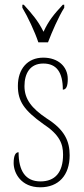

<svg xmlns="http://www.w3.org/2000/svg" viewBox="-20 -786 355 816"><path d="M143 -606H184C201 -651 229 -715 253 -753V-766H247C210 -726 187 -699 165 -651C141 -699 117 -726 81 -766H75V-753C98 -715 128 -651 143 -606ZM151 10C229 10 276 -41 276 -126C276 -185 256 -234 178 -283C114 -326 84 -365 84 -420C84 -473 107 -516 164 -516C221 -516 247 -478 247 -405C262 -405 268 -421 268 -450C268 -504 226 -541 164 -541C97 -541 56 -493 56 -421C56 -355 83 -317 164 -259C234 -213 248 -174 248 -129C248 -52 213 -15 152 -15C88 -15 59 -60 59 -139C46 -139 38 -125 38 -93C38 -50 70 10 151 10Z"/></svg>

Font: Noto Serif Armenian ExtraCondensed Thin
Style: Regular
Weight: 100
Width: 2
Designer: Monotype Design Team
Foundry: Monotype Imaging Inc.
Version: Version 2.008